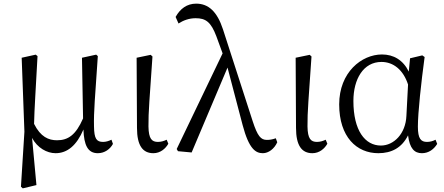

<svg xmlns="http://www.w3.org/2000/svg" viewBox="-20 -827 2439 1054"><path d="M592 -60C577 -53 562 -48 546 -48C510 -48 497 -65 496 -133C494 -212 502 -297 517 -519L508 -527L430 -510L436 -177C396 -85 353 -57 293 -57C247 -57 203 -75 167 -147C169 -234 176 -331 186 -519L176 -527L99 -510L114 -104L95 198L105 207L180 189L156 -70C185 -15 238 14 285 14C350 14 401 -29 438 -116C441 -30 462 14 517 14C555 14 585 -9 600 -37Z M822 14C860 14 889 -11 904 -38L895 -60C880 -53 865 -48 847 -48C814 -48 796 -64 795 -133C794 -211 802 -293 817 -517L807 -526L730 -510L732 -125C732 -27 764 14 822 14Z M1494 -68C1475 -61 1460 -59 1445 -59C1412 -59 1394 -79 1367 -162L1204 -666C1172 -764 1124 -807 1057 -807C1006 -807 969 -779 944 -734L960 -698C986 -715 1018 -727 1054 -727C1109 -727 1138 -707 1168 -627L1202 -534L950 -9L957 3L1032 10L1229 -456L1312 -140C1347 -8 1384 14 1423 14C1454 14 1486 -10 1502 -46Z M1695 14C1733 14 1762 -11 1777 -38L1768 -60C1753 -53 1738 -48 1720 -48C1687 -48 1669 -64 1668 -133C1667 -211 1675 -293 1690 -517L1680 -526L1603 -510L1605 -125C1605 -27 1637 14 1695 14Z M2211 -191C2207 -93 2142 -28 2071 -28C1984 -28 1920 -110 1920 -273C1920 -393 1975 -487 2074 -487C2140 -487 2194 -443 2220 -363ZM2371 -60C2356 -52 2340 -48 2324 -48C2291 -48 2274 -65 2274 -132C2274 -209 2292 -373 2311 -514L2298 -523L2231 -507L2224 -434C2193 -497 2141 -528 2077 -528C1965 -528 1842 -430 1842 -254C1842 -75 1938 14 2057 14C2130 14 2186 -16 2220 -84C2229 -12 2255 14 2296 14C2334 14 2362 -8 2380 -37Z"/></svg>

Font: Shippori Mincho
Style: Regular
Weight: 400
Designer: Bonji Tadano  Ryoko NISHIZUKA  (kana & ideographs); Frank Grießhammer (Latin, Greek & Cyrillic); Wenlong ZHANG  (bopomof
Foundry: Adobe Systems Incorporated
Version: Version 1.003;PS 1.001;hotconv 16.6.54;makeotf.lib2.5.65590